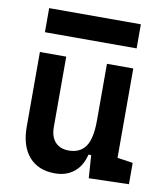

<svg xmlns="http://www.w3.org/2000/svg" viewBox="-82 -789 750 866"><g transform="rotate(10 293.0 -355.5)"><path d="M227.5 9.8Q150.9 9.8 108.6 -38.8Q66.4 -87.4 66.4 -175.8V-517.6H187V-195.3Q187 -150.9 209.2 -126.7Q231.4 -102.5 271.5 -102.5Q322.3 -102.5 347.9 -138.4Q373.5 -174.3 373.5 -258.8V-517.6H494.1V-108.4L565.4 -97.7V0L382.3 4.9L375 -99.6H362.3Q350.1 -46.9 314.7 -18.6Q279.3 9.8 227.5 9.8ZM73.2 -609.4V-719.7H493.2V-609.4Z"/></g></svg>

Font: Cascadia Code SemiBold
Style: Regular
Weight: 600
Monospace: yes
Designer: Aaron Bell
Foundry: Saja Typeworks
Version: Version 2404.023; ttfautohint (v1.8.4)